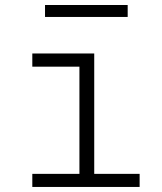

<svg xmlns="http://www.w3.org/2000/svg" viewBox="-20 -740 640 760"><path d="M107.9 -528.3H353V-51.8H532.7V0H107.9V-51.8H294.4V-476.1H107.9ZM485.4 -672.9H158.2V-720.2H485.4Z"/></svg>

Font: Roboto Mono Light
Style: Regular
Weight: 300
Designer: Google
Version: Version 2.000985; 2015; ttfautohint (v1.3)